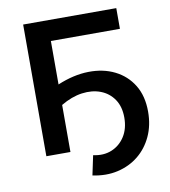

<svg xmlns="http://www.w3.org/2000/svg" viewBox="-92 -778 888 1005"><g transform="rotate(-10 352.5 -275.5)"><path d="M99 0V-700H594V-590H227V-359Q313 -395 391.5 -396.5Q470 -398 531.5 -367.5Q593 -337 628.5 -279Q664 -221 664 -138Q664 -65 637 -7Q610 51 563 89Q516 127 453.5 141.5Q391 156 319 141L341 37Q395 49 439 31Q483 13 509.5 -28.5Q536 -70 536 -129Q536 -187 509.5 -226Q483 -265 438.5 -282Q394 -299 339 -291.5Q284 -284 227 -250V0Z"/></g></svg>

Font: Montserrat SemiBold
Style: Regular
Weight: 600
Designer: Julieta Ulanovsky
Foundry: Julieta Ulanovsky
Version: Version 9.000; ttfautohint (v1.8.4.7-5d5b)